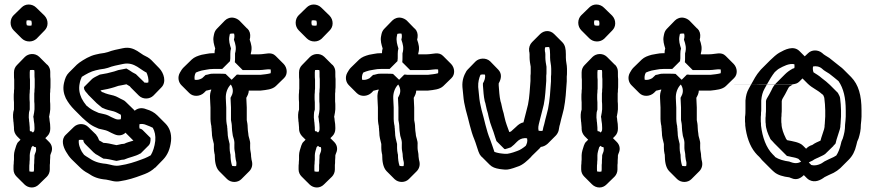

<svg xmlns="http://www.w3.org/2000/svg" viewBox="-20 -760 3867 852"><path d="M126 -113 132 -108C134 -108 137 -107 139 -107C141 -99 141 -91 137 -82C136 -79 133 -73 133 -70C133 -65 133 -57 132 -48C132 -39 132 -32 131 -28V-8C131 -5 130 0 130 1C126 2 124 2 121 2C118 2 113 1 111 1C110 -3 110 -5 110 -8V-17C110 -23 110 -29 111 -35C111 -38 111 -44 112 -52V-71C112 -82 117 -97 120 -107ZM126 -172 120 -177C118 -177 114 -178 113 -178C112 -181 112 -185 112 -188V-194C112 -201 110 -211 110 -218C109 -221 109 -224 109 -227C108 -234 107 -242 108 -251C108 -258 109 -266 112 -274V-306C111 -315 111 -323 111 -330C111 -337 111 -344 112 -351C112 -356 112 -361 113 -366V-406C112 -413 112 -421 112 -428V-439C112 -442 113 -446 113 -449C119 -450 127 -450 132 -449C132 -447 133 -444 133 -441V-430C133 -423 133 -416 134 -409V-384C134 -375 134 -368 133 -361C133 -355 133 -350 132 -345V-310C133 -302 133 -296 133 -291V-275C132 -265 131 -256 129 -248C129 -247 129 -246 128 -244V-241C129 -236 130 -230 130 -225C132 -217 133 -203 133 -194V-188C133 -178 130 -176 126 -172ZM39 -227C39 -224 39 -221 40 -218C40 -211 42 -201 42 -194V-188C42 -176 47 -165 55 -156L56 -155L71 -140L62 -131C57 -127 55 -121 52 -114C48 -101 42 -85 42 -71V-52C41 -44 41 -38 41 -35C40 -29 40 -23 40 -17V-8C40 4 45 15 53 23L88 58C97 67 109 72 121 72C133 72 144 67 152 59L188 24C196 16 201 4 201 -8V-28C202 -32 202 -39 202 -48C203 -57 203 -65 203 -70C203 -73 206 -79 207 -82C215 -100 210 -118 198 -130L181 -147L190 -156C198 -164 203 -175 203 -188V-194C203 -203 202 -217 200 -225C200 -230 199 -236 198 -241V-244C199 -246 199 -247 199 -248C201 -256 202 -265 203 -275V-291C203 -296 203 -302 202 -310V-345C203 -350 203 -355 203 -361C204 -368 204 -375 204 -384V-409C203 -416 203 -423 203 -430V-441C203 -453 199 -463 191 -472C190 -473 190 -472 189 -473L154 -508C135 -526 106 -523 90 -507L55 -471C47 -463 42 -452 42 -439V-428C42 -421 42 -413 43 -406V-366C42 -361 42 -356 42 -351C41 -344 41 -337 41 -330C41 -323 41 -315 42 -306V-274C37 -260 37 -242 39 -227ZM97 -659C97 -662 98 -667 98 -669C102 -670 104 -670 107 -670C111 -670 116 -669 119 -668C120 -664 121 -660 121 -656C121 -653 120 -649 120 -647C117 -646 113 -646 110 -646C106 -646 102 -647 99 -648C98 -653 97 -655 97 -659ZM27 -659C27 -646 32 -634 41 -625L76 -590C85 -581 97 -576 110 -576C122 -576 133 -580 142 -588L143 -589L178 -625C186 -633 191 -644 191 -656C191 -669 187 -680 178 -690L177 -691L141 -726C132 -735 120 -740 107 -740C95 -740 84 -735 76 -727L40 -692C32 -684 27 -672 27 -659Z M648 -141V-148L613 -183C609 -187 603 -189 599 -190C598 -196 598 -203 599 -209C609 -211 619 -210 630 -205C639 -202 650 -197 658 -193C667 -177 671 -158 669 -135C666 -109 659 -88 649 -71C641 -66 632 -62 623 -58L607 -52C578 -41 547 -31 513 -26C489 -21 471 -30 451 -33C415 -36 394 -45 371 -61C365 -64 357 -70 353 -73C349 -79 346 -82 343 -87C335 -101 327 -122 330 -139C336 -140 344 -140 349 -139C349 -138 350 -138 350 -137C350 -131 354 -125 360 -119L395 -84C401 -78 409 -73 414 -71C423 -65 431 -61 439 -56C453 -56 475 -51 487 -48L497 -46L507 -48C515 -50 523 -52 531 -52C553 -62 581 -66 601 -78C602 -78 604 -79 605 -80L640 -115C644 -119 647 -127 647 -131C648 -134 648 -138 648 -141ZM572 -136C559 -132 543 -128 531 -122C523 -122 515 -120 507 -118L497 -116L487 -118C475 -121 453 -126 439 -126C433 -130 427 -133 420 -137C417 -146 413 -154 407 -161V-162L371 -197C353 -214 325 -213 308 -197L307 -196L271 -161C250 -140 260 -109 273 -87C280 -75 288 -63 298 -53L334 -18C345 -7 357 2 371 9C394 25 415 34 451 37C471 40 489 49 513 44C547 39 578 29 607 18L623 12C641 5 655 -4 668 -16H669L704 -52C723 -72 735 -98 739 -135C742 -168 732 -194 714 -212L678 -248C665 -261 648 -270 630 -275C609 -284 590 -280 577 -268L576 -267L540 -232C535 -227 532 -221 530 -214C524 -195 529 -180 540 -168L541 -167ZM638 -394C631 -392 626 -393 620 -394C620 -395 619 -394 619 -395V-396L583 -431C580 -433 569 -438 568 -439C560 -444 549 -452 541 -456L521 -452C515 -451 510 -450 505 -449L487 -443C467 -437 444 -432 423 -429C412 -423 399 -418 389 -410L354 -375C353 -374 353 -373 353 -372C352 -371 352 -370 353 -369C353 -359 363 -350 369 -343C370 -341 372 -339 374 -337L409 -302C416 -295 427 -288 433 -282C435 -281 437 -280 438 -280C449 -274 471 -269 484 -266C495 -263 506 -256 516 -251C518 -244 517 -236 516 -231C506 -229 498 -229 488 -234C479 -238 470 -242 461 -247C460 -248 460 -248 459 -248C450 -253 428 -256 418 -259C402 -266 392 -270 378 -280C374 -283 367 -289 364 -291C355 -302 348 -312 342 -324C333 -344 328 -365 334 -392C336 -403 340 -412 343 -419C362 -431 383 -443 405 -448L423 -452C429 -453 436 -454 443 -455L459 -459C479 -467 501 -471 525 -476C553 -482 572 -474 589 -464L616 -446C621 -443 627 -439 630 -438C635 -427 641 -409 638 -394ZM426 -359C445 -362 468 -367 487 -373L505 -379C510 -380 515 -381 521 -382L541 -386C545 -384 550 -381 556 -377C557 -376 559 -373 561 -371L596 -336C614 -318 644 -319 661 -336L696 -372C720 -396 707 -436 687 -457L652 -493C641 -504 630 -509 616 -516L589 -534C572 -544 553 -552 525 -546C501 -541 479 -537 459 -529L443 -525C436 -524 429 -523 423 -522L405 -518C378 -512 352 -496 332 -482C328 -479 324 -476 321 -473L286 -438C274 -426 269 -413 264 -392C258 -365 263 -344 272 -324C282 -305 295 -288 310 -273L345 -238C355 -228 367 -219 378 -210C392 -200 402 -196 418 -189C428 -186 450 -183 459 -178C460 -178 460 -178 461 -177C470 -172 479 -168 488 -164C508 -155 526 -160 538 -172L539 -173L574 -208C578 -212 581 -217 583 -221C593 -241 586 -261 574 -273L538 -308C534 -312 530 -315 525 -317C511 -323 499 -332 484 -336C471 -339 449 -344 438 -350C434 -350 428 -355 426 -359Z M1008 -406 981 -432C972 -433 964 -433 955 -433H927C921 -433 916 -433 913 -432L897 -428C895 -428 893 -428 892 -427L877 -413C866 -407 856 -404 844 -406C842 -416 843 -428 849 -438C857 -442 865 -444 875 -447L897 -451C906 -453 916 -454 927 -454H966L1001 -489V-493C1002 -497 1002 -501 1002 -505V-521C1002 -530 1003 -538 1005 -545C1000 -561 994 -580 998 -599L1000 -609L1001 -610C1006 -611 1012 -612 1018 -611C1019 -611 1019 -610 1019 -610C1020 -604 1021 -600 1020 -594L1018 -584C1025 -564 1030 -547 1023 -523V-505C1023 -498 1023 -491 1022 -484L1057 -449H1130C1149 -449 1166 -454 1181 -452C1182 -447 1182 -439 1181 -435C1167 -431 1152 -430 1136 -428H1044C1040 -429 1036 -429 1031 -429ZM1004 -385C1014 -371 1017 -352 1007 -334L1003 -326C1003 -309 1005 -299 1005 -283V-227C1007 -217 1009 -207 1009 -195C1009 -192 1010 -183 1010 -180C1011 -175 1011 -170 1012 -166C1012 -160 1014 -155 1016 -148C1019 -139 1021 -129 1020 -118V-103C1020 -93 1024 -80 1024 -72C1024 -69 1024 -65 1025 -60C1025 -54 1027 -49 1028 -44C1030 -37 1029 -28 1028 -23C1022 -22 1016 -23 1010 -24C1005 -39 1003 -55 1003 -72C1003 -73 1003 -75 1002 -77C1000 -86 999 -95 999 -103V-121C995 -139 990 -152 990 -174C989 -181 989 -186 989 -189C988 -193 988 -197 988 -200L986 -210C985 -217 984 -225 984 -232V-283C984 -298 982 -306 982 -324C981 -349 990 -371 1004 -385ZM1082 -166C1081 -170 1081 -175 1080 -180C1080 -183 1079 -192 1079 -195C1079 -207 1077 -217 1075 -227V-283C1075 -299 1073 -309 1073 -326C1078 -335 1084 -346 1084 -358H1136C1163 -361 1188 -363 1204 -378L1240 -413C1258 -430 1255 -459 1239 -476L1238 -477L1203 -512C1183 -532 1159 -519 1130 -519H1093V-523C1100 -547 1095 -564 1088 -584L1090 -594C1092 -609 1088 -623 1078 -633H1077L1042 -669C1035 -675 1027 -679 1018 -681C1003 -684 988 -679 978 -669L943 -633C936 -626 932 -618 930 -609L928 -599C924 -580 930 -561 935 -545C933 -539 932 -532 932 -524H927C916 -524 906 -523 897 -521L875 -517C857 -512 843 -507 831 -496L830 -495L794 -460C788 -454 783 -446 778 -437C767 -417 772 -395 785 -382L820 -347C838 -329 868 -332 885 -348L886 -349L895 -358H897L913 -362C915 -363 915 -362 918 -362C913 -352 911 -338 912 -324C912 -306 914 -298 914 -283V-232C914 -225 915 -217 916 -210L918 -200C918 -197 918 -193 919 -189C919 -186 919 -181 920 -174C920 -152 925 -139 929 -121V-103C929 -95 930 -86 932 -77C933 -75 933 -73 933 -72C933 -44 937 -17 952 -1L953 0L988 35C1006 52 1035 51 1051 35L1086 0C1097 -11 1102 -27 1098 -44C1097 -49 1095 -54 1095 -60C1094 -65 1094 -69 1094 -72C1094 -80 1090 -93 1090 -103V-118C1092 -136 1082 -151 1082 -166Z M1391 -113 1397 -108C1399 -108 1402 -107 1404 -107C1406 -99 1406 -91 1402 -82C1401 -79 1398 -73 1398 -70C1398 -65 1398 -57 1397 -48C1397 -39 1397 -32 1396 -28V-8C1396 -5 1395 0 1395 1C1391 2 1389 2 1386 2C1383 2 1378 1 1376 1C1375 -3 1375 -5 1375 -8V-17C1375 -23 1375 -29 1376 -35C1376 -38 1376 -44 1377 -52V-71C1377 -82 1382 -97 1385 -107ZM1391 -172 1385 -177C1383 -177 1379 -178 1378 -178C1377 -181 1377 -185 1377 -188V-194C1377 -201 1375 -211 1375 -218C1374 -221 1374 -224 1374 -227C1373 -234 1372 -242 1373 -251C1373 -258 1374 -266 1377 -274V-306C1376 -315 1376 -323 1376 -330C1376 -337 1376 -344 1377 -351C1377 -356 1377 -361 1378 -366V-406C1377 -413 1377 -421 1377 -428V-439C1377 -442 1378 -446 1378 -449C1384 -450 1392 -450 1397 -449C1397 -447 1398 -444 1398 -441V-430C1398 -423 1398 -416 1399 -409V-384C1399 -375 1399 -368 1398 -361C1398 -355 1398 -350 1397 -345V-310C1398 -302 1398 -296 1398 -291V-275C1397 -265 1396 -256 1394 -248C1394 -247 1394 -246 1393 -244V-241C1394 -236 1395 -230 1395 -225C1397 -217 1398 -203 1398 -194V-188C1398 -178 1395 -176 1391 -172ZM1304 -227C1304 -224 1304 -221 1305 -218C1305 -211 1307 -201 1307 -194V-188C1307 -176 1312 -165 1320 -156L1321 -155L1336 -140L1327 -131C1322 -127 1320 -121 1317 -114C1313 -101 1307 -85 1307 -71V-52C1306 -44 1306 -38 1306 -35C1305 -29 1305 -23 1305 -17V-8C1305 4 1310 15 1318 23L1353 58C1362 67 1374 72 1386 72C1398 72 1409 67 1417 59L1453 24C1461 16 1466 4 1466 -8V-28C1467 -32 1467 -39 1467 -48C1468 -57 1468 -65 1468 -70C1468 -73 1471 -79 1472 -82C1480 -100 1475 -118 1463 -130L1446 -147L1455 -156C1463 -164 1468 -175 1468 -188V-194C1468 -203 1467 -217 1465 -225C1465 -230 1464 -236 1463 -241V-244C1464 -246 1464 -247 1464 -248C1466 -256 1467 -265 1468 -275V-291C1468 -296 1468 -302 1467 -310V-345C1468 -350 1468 -355 1468 -361C1469 -368 1469 -375 1469 -384V-409C1468 -416 1468 -423 1468 -430V-441C1468 -453 1464 -463 1456 -472C1455 -473 1455 -472 1454 -473L1419 -508C1400 -526 1371 -523 1355 -507L1320 -471C1312 -463 1307 -452 1307 -439V-428C1307 -421 1307 -413 1308 -406V-366C1307 -361 1307 -356 1307 -351C1306 -344 1306 -337 1306 -330C1306 -323 1306 -315 1307 -306V-274C1302 -260 1302 -242 1304 -227ZM1362 -659C1362 -662 1363 -667 1363 -669C1367 -670 1369 -670 1372 -670C1376 -670 1381 -669 1384 -668C1385 -664 1386 -660 1386 -656C1386 -653 1385 -649 1385 -647C1382 -646 1378 -646 1375 -646C1371 -646 1367 -647 1364 -648C1363 -653 1362 -655 1362 -659ZM1292 -659C1292 -646 1297 -634 1306 -625L1341 -590C1350 -581 1362 -576 1375 -576C1387 -576 1398 -580 1407 -588L1408 -589L1443 -625C1451 -633 1456 -644 1456 -656C1456 -669 1452 -680 1443 -690L1442 -691L1406 -726C1397 -735 1385 -740 1372 -740C1360 -740 1349 -735 1341 -727L1305 -692C1297 -684 1292 -672 1292 -659Z M1751 -406 1724 -432C1715 -433 1707 -433 1698 -433H1670C1664 -433 1659 -433 1656 -432L1640 -428C1638 -428 1636 -428 1635 -427L1620 -413C1609 -407 1599 -404 1587 -406C1585 -416 1586 -428 1592 -438C1600 -442 1608 -444 1618 -447L1640 -451C1649 -453 1659 -454 1670 -454H1709L1744 -489V-493C1745 -497 1745 -501 1745 -505V-521C1745 -530 1746 -538 1748 -545C1743 -561 1737 -580 1741 -599L1743 -609L1744 -610C1749 -611 1755 -612 1761 -611C1762 -611 1762 -610 1762 -610C1763 -604 1764 -600 1763 -594L1761 -584C1768 -564 1773 -547 1766 -523V-505C1766 -498 1766 -491 1765 -484L1800 -449H1873C1892 -449 1909 -454 1924 -452C1925 -447 1925 -439 1924 -435C1910 -431 1895 -430 1879 -428H1787C1783 -429 1779 -429 1774 -429ZM1747 -385C1757 -371 1760 -352 1750 -334L1746 -326C1746 -309 1748 -299 1748 -283V-227C1750 -217 1752 -207 1752 -195C1752 -192 1753 -183 1753 -180C1754 -175 1754 -170 1755 -166C1755 -160 1757 -155 1759 -148C1762 -139 1764 -129 1763 -118V-103C1763 -93 1767 -80 1767 -72C1767 -69 1767 -65 1768 -60C1768 -54 1770 -49 1771 -44C1773 -37 1772 -28 1771 -23C1765 -22 1759 -23 1753 -24C1748 -39 1746 -55 1746 -72C1746 -73 1746 -75 1745 -77C1743 -86 1742 -95 1742 -103V-121C1738 -139 1733 -152 1733 -174C1732 -181 1732 -186 1732 -189C1731 -193 1731 -197 1731 -200L1729 -210C1728 -217 1727 -225 1727 -232V-283C1727 -298 1725 -306 1725 -324C1724 -349 1733 -371 1747 -385ZM1825 -166C1824 -170 1824 -175 1823 -180C1823 -183 1822 -192 1822 -195C1822 -207 1820 -217 1818 -227V-283C1818 -299 1816 -309 1816 -326C1821 -335 1827 -346 1827 -358H1879C1906 -361 1931 -363 1947 -378L1983 -413C2001 -430 1998 -459 1982 -476L1981 -477L1946 -512C1926 -532 1902 -519 1873 -519H1836V-523C1843 -547 1838 -564 1831 -584L1833 -594C1835 -609 1831 -623 1821 -633H1820L1785 -669C1778 -675 1770 -679 1761 -681C1746 -684 1731 -679 1721 -669L1686 -633C1679 -626 1675 -618 1673 -609L1671 -599C1667 -580 1673 -561 1678 -545C1676 -539 1675 -532 1675 -524H1670C1659 -524 1649 -523 1640 -521L1618 -517C1600 -512 1586 -507 1574 -496L1573 -495L1537 -460C1531 -454 1526 -446 1521 -437C1510 -417 1515 -395 1528 -382L1563 -347C1581 -329 1611 -332 1628 -348L1629 -349L1638 -358H1640L1656 -362C1658 -363 1658 -362 1661 -362C1656 -352 1654 -338 1655 -324C1655 -306 1657 -298 1657 -283V-232C1657 -225 1658 -217 1659 -210L1661 -200C1661 -197 1661 -193 1662 -189C1662 -186 1662 -181 1663 -174C1663 -152 1668 -139 1672 -121V-103C1672 -95 1673 -86 1675 -77C1676 -75 1676 -73 1676 -72C1676 -44 1680 -17 1695 -1L1696 0L1731 35C1749 52 1778 51 1794 35L1829 0C1840 -11 1845 -27 1841 -44C1840 -49 1838 -54 1838 -60C1837 -65 1837 -69 1837 -72C1837 -80 1833 -93 1833 -103V-118C1835 -136 1825 -151 1825 -166Z M2319 -146C2322 -133 2318 -122 2313 -113C2302 -104 2288 -94 2275 -90C2269 -88 2263 -86 2258 -84L2244 -80C2227 -75 2214 -78 2197 -80C2189 -81 2180 -84 2174 -86C2168 -103 2162 -123 2155 -141C2138 -181 2130 -228 2117 -272L2113 -290C2108 -310 2106 -331 2104 -354L2102 -374C2101 -396 2106 -414 2112 -428C2118 -430 2126 -430 2132 -429C2135 -416 2130 -402 2123 -390V-381C2125 -357 2126 -333 2131 -311C2133 -305 2135 -299 2136 -292L2140 -274C2143 -265 2144 -259 2145 -257C2145 -253 2149 -242 2149 -239C2156 -206 2169 -182 2177 -152L2183 -134L2218 -99C2219 -99 2220 -99 2221 -98C2230 -101 2236 -102 2246 -106C2247 -106 2248 -107 2249 -108L2261 -118L2274 -131C2283 -140 2293 -146 2308 -147C2312 -147 2315 -147 2319 -146ZM2370 -180C2369 -186 2368 -192 2369 -198L2371 -209L2377 -233C2383 -254 2387 -274 2393 -296C2400 -330 2401 -366 2404 -401V-424C2405 -430 2405 -435 2405 -440V-464C2403 -474 2400 -493 2400 -504V-519C2400 -526 2399 -528 2398 -533C2397 -539 2398 -545 2399 -550C2405 -551 2411 -552 2417 -551C2420 -542 2421 -531 2421 -519V-504C2421 -486 2426 -473 2426 -455V-439C2426 -433 2426 -427 2425 -420V-399C2422 -356 2420 -317 2412 -277L2406 -253C2402 -237 2398 -224 2395 -209C2392 -201 2390 -190 2388 -180C2382 -178 2376 -179 2370 -180ZM2491 -504V-519C2491 -543 2488 -560 2475 -573L2439 -609C2421 -627 2395 -626 2377 -609L2376 -608L2341 -573C2331 -563 2326 -548 2328 -533C2329 -528 2330 -526 2330 -519V-504C2330 -493 2333 -474 2335 -464V-440C2335 -435 2335 -430 2334 -424V-401C2331 -366 2330 -330 2323 -296C2317 -274 2313 -254 2307 -233L2303 -217C2291 -215 2280 -207 2271 -198L2270 -197L2260 -188L2249 -178C2248 -177 2247 -176 2246 -176C2244 -175 2242 -175 2240 -174C2233 -194 2224 -215 2219 -239C2219 -242 2215 -253 2215 -257C2214 -259 2213 -265 2210 -274L2206 -292C2205 -299 2203 -305 2201 -311C2196 -333 2195 -357 2193 -381V-390C2205 -411 2208 -433 2191 -451L2190 -452L2155 -488C2137 -505 2106 -503 2090 -487L2055 -451C2053 -449 2052 -447 2050 -445C2039 -426 2030 -405 2032 -374L2034 -354C2036 -331 2038 -310 2043 -290L2047 -272C2060 -228 2068 -181 2085 -141C2092 -124 2097 -104 2103 -88C2106 -79 2110 -72 2116 -65H2117L2153 -29C2164 -18 2178 -13 2197 -10C2214 -8 2227 -5 2244 -10L2258 -14C2263 -16 2269 -18 2275 -20C2300 -27 2321 -48 2338 -65V-66L2374 -101C2376 -103 2378 -106 2380 -108C2390 -109 2401 -114 2410 -122L2411 -123L2446 -158C2452 -164 2457 -173 2459 -181L2461 -192C2462 -198 2463 -204 2465 -209C2468 -224 2472 -237 2476 -253L2482 -277C2490 -317 2492 -356 2495 -399V-420C2496 -427 2496 -433 2496 -439V-455C2496 -473 2491 -486 2491 -504Z M2645 -113 2651 -108C2653 -108 2656 -107 2658 -107C2660 -99 2660 -91 2656 -82C2655 -79 2652 -73 2652 -70C2652 -65 2652 -57 2651 -48C2651 -39 2651 -32 2650 -28V-8C2650 -5 2649 0 2649 1C2645 2 2643 2 2640 2C2637 2 2632 1 2630 1C2629 -3 2629 -5 2629 -8V-17C2629 -23 2629 -29 2630 -35C2630 -38 2630 -44 2631 -52V-71C2631 -82 2636 -97 2639 -107ZM2645 -172 2639 -177C2637 -177 2633 -178 2632 -178C2631 -181 2631 -185 2631 -188V-194C2631 -201 2629 -211 2629 -218C2628 -221 2628 -224 2628 -227C2627 -234 2626 -242 2627 -251C2627 -258 2628 -266 2631 -274V-306C2630 -315 2630 -323 2630 -330C2630 -337 2630 -344 2631 -351C2631 -356 2631 -361 2632 -366V-406C2631 -413 2631 -421 2631 -428V-439C2631 -442 2632 -446 2632 -449C2638 -450 2646 -450 2651 -449C2651 -447 2652 -444 2652 -441V-430C2652 -423 2652 -416 2653 -409V-384C2653 -375 2653 -368 2652 -361C2652 -355 2652 -350 2651 -345V-310C2652 -302 2652 -296 2652 -291V-275C2651 -265 2650 -256 2648 -248C2648 -247 2648 -246 2647 -244V-241C2648 -236 2649 -230 2649 -225C2651 -217 2652 -203 2652 -194V-188C2652 -178 2649 -176 2645 -172ZM2558 -227C2558 -224 2558 -221 2559 -218C2559 -211 2561 -201 2561 -194V-188C2561 -176 2566 -165 2574 -156L2575 -155L2590 -140L2581 -131C2576 -127 2574 -121 2571 -114C2567 -101 2561 -85 2561 -71V-52C2560 -44 2560 -38 2560 -35C2559 -29 2559 -23 2559 -17V-8C2559 4 2564 15 2572 23L2607 58C2616 67 2628 72 2640 72C2652 72 2663 67 2671 59L2707 24C2715 16 2720 4 2720 -8V-28C2721 -32 2721 -39 2721 -48C2722 -57 2722 -65 2722 -70C2722 -73 2725 -79 2726 -82C2734 -100 2729 -118 2717 -130L2700 -147L2709 -156C2717 -164 2722 -175 2722 -188V-194C2722 -203 2721 -217 2719 -225C2719 -230 2718 -236 2717 -241V-244C2718 -246 2718 -247 2718 -248C2720 -256 2721 -265 2722 -275V-291C2722 -296 2722 -302 2721 -310V-345C2722 -350 2722 -355 2722 -361C2723 -368 2723 -375 2723 -384V-409C2722 -416 2722 -423 2722 -430V-441C2722 -453 2718 -463 2710 -472C2709 -473 2709 -472 2708 -473L2673 -508C2654 -526 2625 -523 2609 -507L2574 -471C2566 -463 2561 -452 2561 -439V-428C2561 -421 2561 -413 2562 -406V-366C2561 -361 2561 -356 2561 -351C2560 -344 2560 -337 2560 -330C2560 -323 2560 -315 2561 -306V-274C2556 -260 2556 -242 2558 -227ZM2616 -659C2616 -662 2617 -667 2617 -669C2621 -670 2623 -670 2626 -670C2630 -670 2635 -669 2638 -668C2639 -664 2640 -660 2640 -656C2640 -653 2639 -649 2639 -647C2636 -646 2632 -646 2629 -646C2625 -646 2621 -647 2618 -648C2617 -653 2616 -655 2616 -659ZM2546 -659C2546 -646 2551 -634 2560 -625L2595 -590C2604 -581 2616 -576 2629 -576C2641 -576 2652 -580 2661 -588L2662 -589L2697 -625C2705 -633 2710 -644 2710 -656C2710 -669 2706 -680 2697 -690L2696 -691L2660 -726C2651 -735 2639 -740 2626 -740C2614 -740 2603 -735 2595 -727L2559 -692C2551 -684 2546 -672 2546 -659Z M3005 -406 2978 -432C2969 -433 2961 -433 2952 -433H2924C2918 -433 2913 -433 2910 -432L2894 -428C2892 -428 2890 -428 2889 -427L2874 -413C2863 -407 2853 -404 2841 -406C2839 -416 2840 -428 2846 -438C2854 -442 2862 -444 2872 -447L2894 -451C2903 -453 2913 -454 2924 -454H2963L2998 -489V-493C2999 -497 2999 -501 2999 -505V-521C2999 -530 3000 -538 3002 -545C2997 -561 2991 -580 2995 -599L2997 -609L2998 -610C3003 -611 3009 -612 3015 -611C3016 -611 3016 -610 3016 -610C3017 -604 3018 -600 3017 -594L3015 -584C3022 -564 3027 -547 3020 -523V-505C3020 -498 3020 -491 3019 -484L3054 -449H3127C3146 -449 3163 -454 3178 -452C3179 -447 3179 -439 3178 -435C3164 -431 3149 -430 3133 -428H3041C3037 -429 3033 -429 3028 -429ZM3001 -385C3011 -371 3014 -352 3004 -334L3000 -326C3000 -309 3002 -299 3002 -283V-227C3004 -217 3006 -207 3006 -195C3006 -192 3007 -183 3007 -180C3008 -175 3008 -170 3009 -166C3009 -160 3011 -155 3013 -148C3016 -139 3018 -129 3017 -118V-103C3017 -93 3021 -80 3021 -72C3021 -69 3021 -65 3022 -60C3022 -54 3024 -49 3025 -44C3027 -37 3026 -28 3025 -23C3019 -22 3013 -23 3007 -24C3002 -39 3000 -55 3000 -72C3000 -73 3000 -75 2999 -77C2997 -86 2996 -95 2996 -103V-121C2992 -139 2987 -152 2987 -174C2986 -181 2986 -186 2986 -189C2985 -193 2985 -197 2985 -200L2983 -210C2982 -217 2981 -225 2981 -232V-283C2981 -298 2979 -306 2979 -324C2978 -349 2987 -371 3001 -385ZM3079 -166C3078 -170 3078 -175 3077 -180C3077 -183 3076 -192 3076 -195C3076 -207 3074 -217 3072 -227V-283C3072 -299 3070 -309 3070 -326C3075 -335 3081 -346 3081 -358H3133C3160 -361 3185 -363 3201 -378L3237 -413C3255 -430 3252 -459 3236 -476L3235 -477L3200 -512C3180 -532 3156 -519 3127 -519H3090V-523C3097 -547 3092 -564 3085 -584L3087 -594C3089 -609 3085 -623 3075 -633H3074L3039 -669C3032 -675 3024 -679 3015 -681C3000 -684 2985 -679 2975 -669L2940 -633C2933 -626 2929 -618 2927 -609L2925 -599C2921 -580 2927 -561 2932 -545C2930 -539 2929 -532 2929 -524H2924C2913 -524 2903 -523 2894 -521L2872 -517C2854 -512 2840 -507 2828 -496L2827 -495L2791 -460C2785 -454 2780 -446 2775 -437C2764 -417 2769 -395 2782 -382L2817 -347C2835 -329 2865 -332 2882 -348L2883 -349L2892 -358H2894L2910 -362C2912 -363 2912 -362 2915 -362C2910 -352 2908 -338 2909 -324C2909 -306 2911 -298 2911 -283V-232C2911 -225 2912 -217 2913 -210L2915 -200C2915 -197 2915 -193 2916 -189C2916 -186 2916 -181 2917 -174C2917 -152 2922 -139 2926 -121V-103C2926 -95 2927 -86 2929 -77C2930 -75 2930 -73 2930 -72C2930 -44 2934 -17 2949 -1L2950 0L2985 35C3003 52 3032 51 3048 35L3083 0C3094 -11 3099 -27 3095 -44C3094 -49 3092 -54 3092 -60C3091 -65 3091 -69 3091 -72C3091 -80 3087 -93 3087 -103V-118C3089 -136 3079 -151 3079 -166Z M3569 -39C3574 -42 3580 -45 3585 -47C3597 -56 3607 -58 3620 -65C3624 -67 3636 -72 3642 -77L3678 -112C3679 -113 3678 -113 3679 -114L3687 -122C3687 -123 3687 -123 3688 -124L3692 -140C3697 -155 3702 -171 3707 -187L3709 -197C3709 -200 3709 -205 3710 -211C3710 -222 3712 -234 3712 -243V-270C3712 -287 3710 -308 3708 -324C3708 -331 3701 -342 3698 -348L3663 -383C3653 -393 3639 -404 3627 -413C3615 -424 3601 -432 3590 -439C3587 -447 3586 -457 3588 -465C3601 -468 3617 -465 3628 -455C3638 -445 3647 -442 3660 -433C3672 -424 3689 -410 3701 -400C3723 -368 3733 -326 3733 -270V-243C3733 -232 3731 -218 3730 -207C3730 -182 3726 -166 3720 -146L3714 -132L3710 -116C3706 -99 3699 -82 3691 -70C3686 -67 3683 -65 3679 -63C3664 -56 3652 -51 3639 -44C3624 -32 3601 -22 3580 -28ZM3535 -43C3519 -33 3503 -35 3485 -42L3483 -43C3459 -46 3435 -53 3420 -63C3419 -64 3418 -66 3417 -67L3409 -75C3380 -104 3363 -151 3357 -203C3357 -209 3357 -215 3356 -221V-241C3357 -247 3357 -253 3357 -260C3358 -265 3358 -271 3358 -276V-314C3360 -336 3364 -351 3373 -367L3383 -385C3394 -405 3406 -425 3418 -440C3426 -447 3432 -453 3438 -456C3456 -466 3482 -480 3505 -475C3506 -469 3506 -463 3505 -458C3503 -457 3501 -456 3499 -456H3498L3497 -455C3484 -448 3473 -440 3463 -430L3427 -394L3426 -393C3416 -383 3409 -373 3404 -361C3398 -349 3390 -334 3383 -323C3381 -319 3379 -315 3379 -311V-276C3379 -268 3379 -261 3378 -254C3378 -248 3378 -242 3377 -237V-224C3377 -219 3377 -215 3378 -211C3378 -189 3388 -165 3396 -149C3398 -143 3402 -138 3407 -134L3416 -124L3437 -103L3472 -68L3482 -66C3496 -62 3507 -62 3521 -56C3522 -56 3523 -55 3523 -55ZM3541 -412 3565 -388C3586 -368 3606 -362 3627 -343C3629 -342 3631 -340 3633 -338C3634 -335 3638 -328 3638 -324C3640 -308 3642 -287 3642 -270V-243C3642 -234 3640 -222 3640 -211C3639 -205 3639 -200 3639 -197L3637 -187C3632 -169 3625 -153 3621 -136C3608 -130 3597 -126 3585 -117C3572 -113 3565 -108 3557 -100L3544 -113C3529 -129 3498 -133 3473 -138C3471 -140 3467 -145 3466 -149C3458 -165 3448 -189 3448 -211C3447 -215 3447 -219 3447 -224V-237C3448 -242 3448 -248 3448 -254C3449 -261 3449 -268 3449 -276V-311C3449 -315 3451 -319 3453 -323C3460 -334 3468 -349 3474 -361C3476 -366 3479 -370 3482 -375C3486 -378 3493 -382 3498 -385C3498 -385 2866 -386 3499 -386C3511 -388 3519 -390 3527 -398L3528 -399ZM3286 -241V-221C3287 -215 3287 -209 3287 -203C3292 -156 3307 -112 3331 -83C3336 -76 3343 -70 3349 -64C3352 -60 3358 -55 3361 -50L3396 -15C3403 -8 3409 -2 3415 3C3431 17 3456 24 3483 27L3485 28L3493 31C3516 41 3534 30 3547 17L3561 31C3564 34 3568 37 3572 39C3597 52 3622 39 3639 26C3652 19 3664 14 3679 7C3690 1 3699 -5 3709 -14L3710 -15L3746 -51C3763 -68 3774 -89 3780 -116L3784 -132L3790 -146C3796 -166 3800 -182 3800 -207C3801 -218 3803 -232 3803 -243V-270C3803 -337 3790 -384 3757 -418L3756 -419L3721 -454C3717 -458 3713 -461 3709 -464C3694 -475 3675 -492 3660 -503C3647 -512 3638 -515 3628 -525C3610 -540 3582 -540 3566 -524L3551 -510L3528 -533C3501 -560 3463 -540 3438 -526C3427 -520 3409 -504 3397 -492L3362 -457C3358 -453 3354 -449 3352 -446C3336 -428 3325 -407 3313 -385L3303 -367C3294 -351 3290 -336 3288 -314V-276C3288 -265 3288 -251 3286 -241Z"/></svg>

Font: Dictator
Style: Chalk
Weight: 500
Version: Version MIL.1277